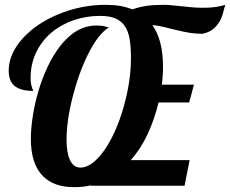

<svg xmlns="http://www.w3.org/2000/svg" viewBox="-20 -770 954 796"><path d="M158.2 -39.6Q107.9 -89.8 107.9 -194.8Q107.9 -236.3 115.7 -287.1Q123.5 -337.9 138.2 -388.7Q153.8 -442.9 177 -492.2Q200.2 -541.5 229 -578.6Q295.9 -664.1 378.9 -664.1Q394 -664.1 406 -662.4Q418 -660.6 431.2 -655.8Q387.7 -630.4 345.2 -545.4Q306.2 -466.8 281.2 -368.2Q255.9 -269 255.9 -190.9Q255.9 -138.2 269.5 -107.9Q284.2 -75.2 314 -75.2Q338.4 -75.2 363.5 -94.2Q388.7 -113.3 413.1 -147.9Q436.5 -181.6 456.5 -226.3Q476.6 -271 491.2 -321.8Q522.9 -431.2 522.9 -528.8Q522.9 -575.7 517.6 -607.4Q512.2 -639.2 498.5 -660.2Q483.9 -682.6 459 -693.4Q434.1 -704.1 395 -704.1Q337.9 -704.1 285.6 -686.3Q233.4 -668.5 193.8 -635.3Q152.8 -600.6 129.9 -552.7Q106.9 -504.9 106.9 -446.8Q106.9 -424.8 112.3 -408.7Q113.8 -402.3 115.7 -399.4Q117.2 -396 117.2 -393.1Q67.4 -393.1 41.7 -412.8Q16.1 -432.6 16.1 -477.1Q16.1 -545.9 73.7 -610.4Q130.4 -672.9 220.7 -710.4Q315.9 -750 418.9 -750Q482.4 -750 528.8 -731Q555.2 -740.7 585.7 -745.4Q616.2 -750 658.2 -750Q675.3 -750 692.4 -748L717.8 -745.6Q763.2 -740.7 776.9 -739.7Q796.9 -737.8 824.2 -737.8Q877.4 -737.8 914.1 -750Q909.7 -737.3 904.8 -716.3Q894 -675.3 864.3 -649.9Q847.2 -635.7 818.8 -629.9Q792 -629.9 766.1 -634Q740.2 -638.2 710.9 -645.5Q679.7 -652.8 661.1 -657.7Q635.7 -664.1 611.8 -666Q655.8 -603.5 655.8 -494.1Q655.8 -456.1 650.9 -418.9H784.2L764.2 -345.2H637.2Q621.1 -276.9 592.5 -215.1Q564 -153.3 522 -106H766.1L745.1 0H357.9L358.9 -2Q325.7 5.9 287.1 5.9Q203.6 5.9 158.2 -39.6Z"/></svg>

Font: Pattaya
Style: Regular
Weight: 400
Designer: Pablo Impallari / Thai characters Designed by Thanarat Vachiruckul and Suppakit Chalermlarp
Foundry: Pablo Impallari
Version: Version 2.000